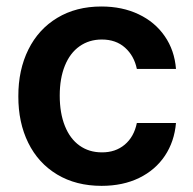

<svg xmlns="http://www.w3.org/2000/svg" viewBox="-20 -573 607 603"><path d="M37.6 -270.6Q37.3 -353.3 69.1 -417.4Q100.9 -481.5 160 -517Q219.1 -552.6 298.3 -552.6Q364 -552.6 415.3 -528.2Q466.6 -503.9 497.3 -459.5Q528.1 -415.1 532.7 -356.5H409.8Q401.3 -397.7 372.7 -423.3Q344.1 -448.9 299.7 -448.9Q259.9 -448.9 229.9 -427.7Q199.9 -406.6 183.8 -366.8Q167.6 -327.1 167.6 -272.7Q167.6 -217.7 183.8 -177.4Q199.9 -137.1 229.8 -115.8Q259.6 -94.5 299.7 -94.5Q342.3 -94.1 371.6 -118.6Q400.9 -143.1 409.8 -186.8H532.7Q527.7 -128.6 497.9 -83.8Q468 -39.1 417.1 -14.2Q366.1 10.7 299 10.7Q218.8 10.7 159.4 -25Q100.1 -60.7 68.7 -124.5Q37.3 -188.2 37.6 -270.6Z"/></svg>

Font: Riot Sans
Style: Bold
Weight: 600
Designer: Rasmus Andersson
Foundry: rsms
Version: Version 4.001